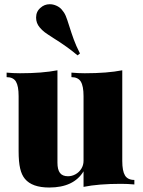

<svg xmlns="http://www.w3.org/2000/svg" viewBox="-20 -856 662 891"><path d="M11.2 0ZM603.5 -21V0Q572.3 -2.9 541.5 -2.9Q436.5 -2.9 367.7 11.2V-61Q322.3 14.2 208.5 14.2Q128.9 14.2 95.7 -25.9Q80.6 -43.9 73.5 -74.2Q66.4 -104.5 66.4 -154.8V-410.2Q66.4 -456.5 54 -477.3Q41.5 -498 10.7 -498V-519Q42 -516.1 72.8 -516.1Q176.3 -516.1 246.6 -529.8V-101.1Q246.6 -68.8 258.3 -53.5Q270 -38.1 295.4 -38.1Q314 -38.1 330.6 -47.4Q347.2 -56.6 357.4 -73Q367.7 -89.4 367.7 -109.9V-410.2Q367.7 -456.5 355 -477.3Q342.3 -498 311.5 -498V-519Q342.8 -516.1 373.5 -516.1Q477.5 -516.1 547.4 -529.8V-108.9Q547.4 -62.5 560.1 -41.7Q572.8 -21 603.5 -21ZM210.9 -836.4Q226.6 -836.4 241.7 -829.6Q256.8 -822.8 266.1 -812Q278.3 -798.3 284.9 -782.7Q291.5 -767.1 300.8 -736.8Q312 -701.2 322.3 -672.9Q332.5 -644.5 351.1 -607.9L339.8 -599.1Q292.5 -639.2 228 -679.2Q199.7 -697.3 187.3 -706.5Q174.8 -715.8 164.1 -729Q147.5 -748.5 147.5 -774.4Q147.5 -802.7 168 -819.8Q186 -836.4 210.9 -836.4Z"/></svg>

Font: TypoPRO Playfair Display
Style: Regular
Weight: 900
Designer: Claus Eggers Sørensen
Foundry: Claus Eggers Sørensen
Version: Version 1.004;PS 001.004;hotconv 1.0.70;makeotf.lib2.5.58329